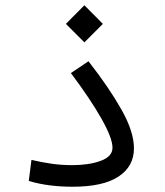

<svg xmlns="http://www.w3.org/2000/svg" viewBox="-20 -708 626 730"><path d="M255.9 2Q211.9 2 170.2 -3.2Q128.4 -8.3 89.4 -20L99.6 -100.1Q141.6 -90.3 178.2 -85.2Q214.8 -80.1 254.9 -80.1Q317.9 -80.1 362.8 -96.4Q407.7 -112.8 407.7 -146.5Q407.7 -182.6 365.5 -257.3Q323.2 -332 249.5 -430.2L316.4 -475.1Q393.6 -376.5 441.4 -292Q489.3 -207.5 489.3 -144Q489.3 -75.7 430.9 -36.9Q372.6 2 255.9 2ZM300.8 -546.9 230.5 -617.2 300.8 -688 371.1 -617.2Z"/></svg>

Font: CaskaydiaMono NF SemiLight
Style: Regular
Weight: 350
Designer: Aaron Bell
Foundry: Saja Typeworks
Version: Version 2111.001; ttfautohint (v1.8.4);Nerd Fonts 3.1.1